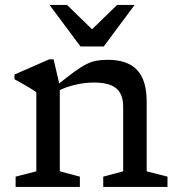

<svg xmlns="http://www.w3.org/2000/svg" viewBox="-20 -736 701 756"><path d="M215.5 -397.5V-61.5L294.5 -40.5V0H41.5V-40.5L123 -61.5V-373Q115 -379 93 -392.2Q71 -405.5 37 -424V-442.5L174 -502.5H191ZM386.5 -40.5 465 -61.5V-315.5Q465 -348.5 453.2 -369.5Q441.5 -390.5 416.2 -400.8Q391 -411 350 -411Q313.5 -411 276.5 -402.2Q239.5 -393.5 213 -380L202 -398.5Q244 -432.5 271.8 -452.8Q299.5 -473 320 -483.2Q340.5 -493.5 360 -497Q379.5 -500.5 403.5 -500.5Q483 -500.5 520.2 -460Q557.5 -419.5 557.5 -337.5V-61.5L639.5 -40.5V0H386.5ZM354.5 -609H330.5L441 -716.5H510L388.5 -553H297L175 -716.5H244Z"/></svg>

Font: Newsreader 9pt
Style: Regular
Weight: 400
Designer: Hugues Gentile
Foundry: Production Type
Version: Version 1.003